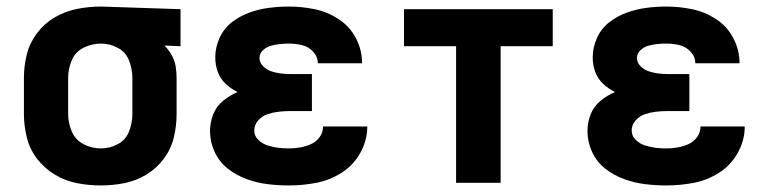

<svg xmlns="http://www.w3.org/2000/svg" viewBox="-20 -558 2344 586"><path d="M288 8Q324 8 359.5 1Q395 -6 426.5 -25Q458 -44 480 -73.5Q502 -103 510.5 -138.5Q519 -174 519 -210V-320Q519 -338 516 -356Q513 -374 504 -390Q495 -406 482 -419L531 -417V-530L289 -538H288Q252 -538 216 -531Q180 -524 148 -505.5Q116 -487 93.5 -457.5Q71 -428 62 -392.5Q53 -357 53 -320V-210Q53 -174 62 -138Q71 -102 93.5 -73Q116 -44 147.5 -25Q179 -6 215 1Q251 8 288 8ZM288 -105Q260 -105 235 -118Q210 -131 199 -157Q188 -183 188 -210V-320Q188 -348 199 -374Q210 -400 235.5 -412.5Q261 -425 288 -425Q315 -425 339.5 -412Q364 -399 374 -373Q384 -347 384 -320V-210Q384 -183 374 -157Q364 -131 339.5 -118Q315 -105 288 -105Z M862 8Q904 8 945.5 0Q987 -8 1023 -31Q1059 -54 1080 -92Q1101 -130 1101 -172H966Q966 -154 955.5 -139.5Q945 -125 929 -118Q913 -111 896 -108Q879 -105 862 -105Q845 -105 829 -107Q813 -109 797 -114Q781 -119 768.5 -131Q756 -143 756 -160Q756 -177 768 -190.5Q780 -204 796.5 -209.5Q813 -215 830 -217Q847 -219 864 -219H932V-332H864Q850 -332 835.5 -334Q821 -336 807.5 -340.5Q794 -345 783 -356Q772 -367 772 -381Q772 -395 783 -405Q794 -415 807 -418.5Q820 -422 834 -423.5Q848 -425 862 -425Q881 -425 901 -420.5Q921 -416 935.5 -400.5Q950 -385 950 -365H1085V-366Q1085 -406 1066 -442Q1047 -478 1013 -500Q979 -522 940 -530Q901 -538 862 -538Q831 -538 800.5 -534Q770 -530 741 -519.5Q712 -509 687.5 -490Q663 -471 650 -442Q637 -413 637 -383Q637 -360 644.5 -339Q652 -318 668.5 -302.5Q685 -287 705 -277Q681 -267 660.5 -250Q640 -233 630.5 -208.5Q621 -184 621 -158Q621 -125 635 -94.5Q649 -64 675 -43.5Q701 -23 732.5 -11.5Q764 0 796.5 4Q829 8 862 8Z M1372 0H1508V-417H1667V-530H1213V-417H1372Z M2014 8Q2056 8 2097.5 0Q2139 -8 2175 -31Q2211 -54 2232 -92Q2253 -130 2253 -172H2118Q2118 -154 2107.5 -139.5Q2097 -125 2081 -118Q2065 -111 2048 -108Q2031 -105 2014 -105Q1997 -105 1981 -107Q1965 -109 1949 -114Q1933 -119 1920.5 -131Q1908 -143 1908 -160Q1908 -177 1920 -190.5Q1932 -204 1948.5 -209.5Q1965 -215 1982 -217Q1999 -219 2016 -219H2084V-332H2016Q2002 -332 1987.5 -334Q1973 -336 1959.5 -340.5Q1946 -345 1935 -356Q1924 -367 1924 -381Q1924 -395 1935 -405Q1946 -415 1959 -418.5Q1972 -422 1986 -423.5Q2000 -425 2014 -425Q2033 -425 2053 -420.5Q2073 -416 2087.5 -400.5Q2102 -385 2102 -365H2237V-366Q2237 -406 2218 -442Q2199 -478 2165 -500Q2131 -522 2092 -530Q2053 -538 2014 -538Q1983 -538 1952.5 -534Q1922 -530 1893 -519.5Q1864 -509 1839.5 -490Q1815 -471 1802 -442Q1789 -413 1789 -383Q1789 -360 1796.5 -339Q1804 -318 1820.5 -302.5Q1837 -287 1857 -277Q1833 -267 1812.5 -250Q1792 -233 1782.5 -208.5Q1773 -184 1773 -158Q1773 -125 1787 -94.5Q1801 -64 1827 -43.5Q1853 -23 1884.5 -11.5Q1916 0 1948.5 4Q1981 8 2014 8Z"/></svg>

Font: Iosevka Sparkle Extrabold
Style: Regular
Weight: 800
Designer: Belleve Invis
Foundry: Belleve Invis
Version: Version 4.5.0; ttfautohint (v1.8.3)